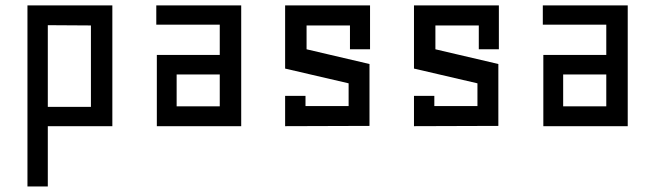

<svg xmlns="http://www.w3.org/2000/svg" viewBox="-20 -460 2389 700"><path d="M154.3 0H389.6V-440.4H80.1V219.7H154.3ZM154.3 -368.2 311.5 -367.2V-70.3H154.3Z M781.2 -259.8V-370.1H549.8V-440.4H859.4V0H551.8V-259.8ZM781.2 -188.5H624V-72.3H781.2Z M1093.8 -73.2V-110.4H1019.5V0L1327.1 -1V-226.6L1097.7 -280.3V-367.2H1255.9V-280.3H1329.1V-440.4H1019.5V-210L1251 -156.2V-73.2Z M1563.5 -73.2V-110.4H1489.3V0L1796.9 -1V-226.6L1567.4 -280.3V-367.2H1725.6V-280.3H1798.8V-440.4H1489.3V-210L1720.7 -156.2V-73.2Z M2190.4 -259.8V-370.1H1959V-440.4H2268.6V0H1960.9V-259.8ZM2190.4 -188.5H2033.2V-72.3H2190.4Z"/></svg>

Font: Geo
Style: Regular
Weight: 500
Version: Version 001.2